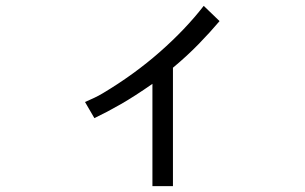

<svg xmlns="http://www.w3.org/2000/svg" viewBox="-20 -565 1040 655"><path d="M729 -493Q697 -455 657 -414Q617 -373 570 -334V70H500V-279Q440 -237 392 -209.5Q344 -182 302 -162L270 -217Q286 -224 301 -231Q316 -238 331 -247Q438 -311 525.5 -388Q613 -465 675 -545Z"/></svg>

Font: NanumGothicCoding
Style: Regular
Weight: 400
Monospace: yes
Designer: Kwon Bruce; Nicolas Noh; Sung-woo Choi; Go-un Cha; Soo-hyun Park;
Foundry: NHN Corporation
Version: Version 2.000;PS 1;hotconv 1.0.49;makeotf.lib2.0.14853